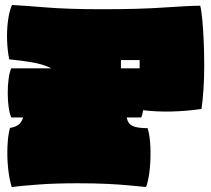

<svg xmlns="http://www.w3.org/2000/svg" viewBox="-20 -733 847 770"><path d="M27 17Q17 -15 12.5 -59Q8 -103 10 -147Q12 -191 20 -220Q40 -223 53 -232Q66 -241 73 -262H25Q18 -279 14.5 -305Q11 -331 11 -360.5Q11 -390 14.5 -416.5Q18 -443 25 -459H186Q152 -476 106 -483.5Q60 -491 17 -495Q10 -529 8.5 -570Q7 -611 12 -649.5Q17 -688 28 -713Q70 -711 161 -703.5Q252 -696 391 -696Q539 -696 639.5 -703Q740 -710 783 -710Q788 -690 791.5 -652Q795 -614 797 -566.5Q799 -519 799 -469.5Q799 -420 796 -374.5Q793 -329 788 -296Q662 -278 554 -291Q553 -283 551 -275.5Q549 -268 546 -262H488Q493 -236 512.5 -227.5Q532 -219 572 -219Q581 -190 583 -146.5Q585 -103 581 -59Q577 -15 566 17Q534 14 497.5 10.5Q461 7 411.5 4.5Q362 2 289 2Q201 2 134.5 7Q68 12 27 17ZM465 -459H540V-492H465Z"/></svg>

Font: Oi
Style: Regular
Weight: 400
Designer: Kostas Bartsokas, Mohamad Dakak
Foundry: Foundry5
Version: Version 4.000